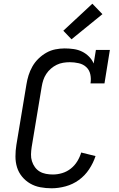

<svg xmlns="http://www.w3.org/2000/svg" viewBox="-20 -1003 640 1031"><path d="M257 8Q226 8 196.5 2.5Q167 -3 142 -17.5Q117 -32 98.5 -54.5Q80 -77 71.5 -104.5Q63 -132 63 -163Q63 -194 68 -225L122 -550Q126 -575 133.5 -599Q141 -623 154 -646Q167 -669 186.5 -688Q206 -707 229 -720Q252 -733 277.5 -738Q303 -743 327 -743Q352 -743 376 -739.5Q400 -736 420.5 -726Q441 -716 457.5 -699.5Q474 -683 483 -662L495 -735H570L541 -555H466Q470 -580 465 -603.5Q460 -627 443.5 -642.5Q427 -658 403 -663.5Q379 -669 355 -669Q337 -669 319 -666Q301 -663 284.5 -655Q268 -647 253.5 -634.5Q239 -622 228.5 -606Q218 -590 212.5 -573Q207 -556 204 -538L150 -213Q147 -193 146.5 -174Q146 -155 151.5 -137.5Q157 -120 167.5 -105.5Q178 -91 193 -82Q208 -73 226.5 -69.5Q245 -66 264 -66Q289 -66 314 -73.5Q339 -81 360 -97.5Q381 -114 395 -137Q409 -160 416 -184L493 -165Q481 -128 458.5 -94Q436 -60 403.5 -36.5Q371 -13 332.5 -2.5Q294 8 257 8ZM364 -792 320 -838 476 -983 530 -927Z"/></svg>

Font: Iosevka HT Extended
Style: Italic
Weight: 400
Width: 7
Italic angle: -9°
Monospace: yes
Designer: Belleve Invis
Foundry: Belleve Invis
Version: Version 32.3.0; ttfautohint (v1.8.4)